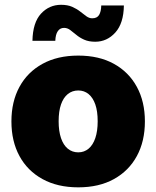

<svg xmlns="http://www.w3.org/2000/svg" viewBox="-20 -782 661 812"><path d="M311 10.3Q223.1 10.3 159.7 -24.7Q96.2 -59.6 62.3 -122.1Q28.3 -184.6 28.3 -268.6Q28.3 -352.1 62.3 -414.6Q96.2 -477.1 159.7 -512Q223.1 -546.9 311 -546.9Q398.9 -546.9 461.9 -512Q524.9 -477.1 558.8 -414.6Q592.8 -352.1 592.8 -268.6Q592.8 -184.6 558.8 -122.1Q524.9 -59.6 461.9 -24.7Q398.9 10.3 311 10.3ZM311 -137.7Q335.9 -137.7 354.5 -153.1Q373 -168.5 383.1 -198Q393.1 -227.5 393.1 -269Q393.1 -311.5 383.1 -340.3Q373 -369.1 354.5 -384.3Q335.9 -399.4 311 -399.4Q285.6 -399.4 266.8 -384.3Q248 -369.1 238 -340.3Q228 -311.5 228 -269Q228 -227.5 238 -198Q248 -168.5 266.8 -153.1Q285.6 -137.7 311 -137.7ZM382.8 -605.5Q355 -605.5 335.7 -614.3Q316.4 -623 302.5 -634.8Q288.6 -646.5 276.6 -655.3Q264.6 -664.1 251 -664.1Q233.9 -664.1 224.4 -650.1Q214.8 -636.2 213.9 -609.4H117.2Q118.7 -686.5 153.3 -724.1Q188 -761.7 238.3 -761.7Q265.6 -761.7 285.2 -753.2Q304.7 -744.6 319.1 -733.2Q333.5 -721.7 345.5 -713.1Q357.4 -704.6 370.1 -704.6Q390.6 -704.6 399.2 -719Q407.7 -733.4 408.2 -758.8H503.9Q502.9 -683.6 467.8 -644.5Q432.6 -605.5 382.8 -605.5Z"/></svg>

Font: Inter 18pt Black
Style: Regular
Weight: 900
Designer: Rasmus Andersson
Foundry: rsms
Version: Version 4.001;git-66647c0bb